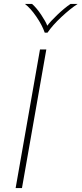

<svg xmlns="http://www.w3.org/2000/svg" viewBox="-20 -950 412 970"><path d="M182 -700H214L91 0H59ZM106 -930H142Q165 -910 188 -875.5Q211 -841 219 -820Q233 -840 269 -874.5Q305 -909 336 -930H372Q335 -906 290 -864Q245 -822 220 -785H206Q193 -823 163.5 -866Q134 -909 106 -930Z"/></svg>

Font: KoHo ExtraLight
Style: Italic
Weight: 275
Italic angle: -10°
Version: Version 1.000; ttfautohint (v1.6)